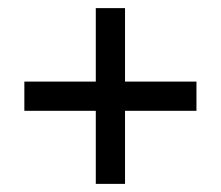

<svg xmlns="http://www.w3.org/2000/svg" viewBox="-20 -575 545 473"><path d="M40 -374H216V-555H288V-374H464V-302H288V-122H216V-302H40Z"/></svg>

Font: PTSans
Style: Regular
Weight: 400
Designer: A.Korolkova, O.Umpeleva, V.Yefimov
Foundry: ParaType Ltd
Version: Version 2.003W OFL